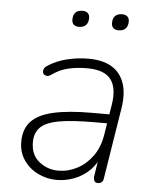

<svg xmlns="http://www.w3.org/2000/svg" viewBox="-51 -726 622 777"><g transform="rotate(5 260.0 -337.5)"><path d="M208 8Q168 8 132 -9.5Q96 -27 74 -59Q52 -91 52 -134Q52 -185 80.5 -216Q109 -247 170 -261Q231 -275 327 -275H408L402 -238H343Q250 -238 197 -228.5Q144 -219 121.5 -196.5Q99 -174 99 -136Q99 -84 133.5 -57Q168 -30 211 -30Q251 -30 287.5 -49Q324 -68 350 -104Q376 -140 384 -191L404 -315Q415 -383 388.5 -418Q362 -453 292 -453Q252 -453 216.5 -445Q181 -437 149 -414Q141 -408 133.5 -408Q126 -408 121 -412Q116 -416 115 -422Q114 -428 117 -435Q120 -442 129 -448Q164 -471 207 -481.5Q250 -492 294 -492Q353 -492 389.5 -469.5Q426 -447 440 -404.5Q454 -362 444 -302L398 -15Q397 -5 391 0.5Q385 6 375 6Q365 6 361 -1Q357 -8 358 -19L373 -116H383Q370 -74 342.5 -46.5Q315 -19 279.5 -5.5Q244 8 208 8ZM405 -617Q391 -617 383.5 -624Q376 -631 376 -644Q376 -664 386 -673.5Q396 -683 414 -683Q428 -683 435.5 -676Q443 -669 443 -656Q443 -637 433 -627Q423 -617 405 -617ZM244 -617Q230 -617 222.5 -624Q215 -631 215 -644Q215 -664 225 -673.5Q235 -683 253 -683Q267 -683 274.5 -676Q282 -669 282 -656Q282 -637 272 -627Q262 -617 244 -617Z"/></g></svg>

Font: Nunito ExtraLight
Style: Italic
Weight: 200
Italic angle: -9°
Designer: Vernon Adams
Foundry: Vernon Adams
Version: Version 3.602